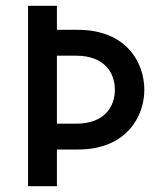

<svg xmlns="http://www.w3.org/2000/svg" viewBox="-20 -645 547 665"><path d="M77.1 0H177.1V-127.1H249.3C419.4 -127.1 479.9 -243.1 479.9 -334C479.9 -427.1 418.8 -541.7 249.3 -541.7H177.1V-625H77.1ZM177.1 -216.7V-452.1H243.8C345.8 -452.1 377.8 -388.9 377.8 -334C377.8 -277.1 343.8 -216.7 243.8 -216.7Z"/></svg>

Font: Afacad Medium
Style: Regular
Weight: 500
Designer: Kristian Moeller
Foundry: Dicotype
Version: Version 1.000